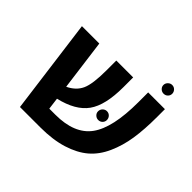

<svg xmlns="http://www.w3.org/2000/svg" viewBox="-163 -885 1078 1078"><g transform="rotate(45 376.5 -346.0)"><path d="M635 -623Q621 -623 610.5 -633Q600 -643 600 -657Q600 -671 610.5 -681.5Q621 -692 635 -692Q650 -692 660 -681.5Q670 -671 670 -657Q670 -643 660 -633Q650 -623 635 -623ZM569 -567H702V-505Q702 -406 690.5 -331Q679 -256 650 -191.5Q621 -127 573.5 -86.5Q526 -46 452.5 -23Q379 0 280 0H118L43 -567H181L221 -264Q274 -289 295 -334.5Q316 -380 316 -490V-567H450V-490Q450 -346 400.5 -277Q351 -208 232 -180L241 -110H289Q441 -110 505 -198Q569 -286 569 -489ZM480 -259Q466 -259 455.5 -269Q445 -279 445 -293Q445 -308 455.5 -318.5Q466 -329 480 -329Q495 -329 505 -318.5Q515 -308 515 -293Q515 -279 505 -269Q495 -259 480 -259Z"/></g></svg>

Font: FiraGO SemiBold
Style: Regular
Weight: 600
Designer: bBox Type
Foundry: bBox Type GmbH
Version: Version 1.001;PS 001.001;hotconv 1.0.88;makeotf.lib2.5.64775